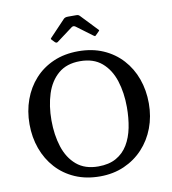

<svg xmlns="http://www.w3.org/2000/svg" viewBox="-103 -1069 1047 1168"><g transform="rotate(-10 420.5 -484.5)"><path d="M52 -375Q52 -456 77.5 -526.2Q103 -596.5 150.8 -649.2Q198.5 -702 266.8 -731.8Q335 -761.5 420.5 -761.5Q506.5 -761.5 574.5 -731.8Q642.5 -702 690.5 -649.2Q738.5 -596.5 763.8 -526.2Q789 -456 789 -375Q789 -294 762.5 -223.8Q736 -153.5 687 -100.8Q638 -48 570.2 -18.2Q502.5 11.5 420.5 11.5Q335 11.5 266.8 -18.2Q198.5 -48 150.8 -100.8Q103 -153.5 77.5 -223.8Q52 -294 52 -375ZM187.5 -375Q187.5 -285.5 211.2 -211.5Q235 -137.5 286.5 -93.8Q338 -50 420.5 -50Q486.5 -50 531.2 -75.2Q576 -100.5 603 -145.2Q630 -190 641.8 -249Q653.5 -308 653.5 -375Q653.5 -464.5 629.8 -538.5Q606 -612.5 554.8 -656.2Q503.5 -700 420.5 -700Q338 -700 286.5 -656.2Q235 -612.5 211.2 -538.5Q187.5 -464.5 187.5 -375ZM290 -841.5 275.5 -856.5Q270 -862.5 270 -864.5Q270 -866.5 275.5 -872L369.5 -971Q377.5 -979.5 396 -979.5H445.5Q455.5 -979.5 459.8 -977.5Q464 -975.5 468.5 -971L564.5 -870Q568.5 -866.5 568.5 -864.8Q568.5 -863 564.5 -859L545 -839.5Q539.5 -834 537.5 -834.2Q535.5 -834.5 529 -839L431.5 -911.5Q418.5 -921 406.5 -912L308 -838.5Q299.5 -832 290 -841.5Z"/></g></svg>

Font: Besley Medium
Style: Regular
Weight: 500
Designer: Owen Earl
Foundry: indestructible type*
Version: Version 2.001; ttfautohint (v1.8.3)